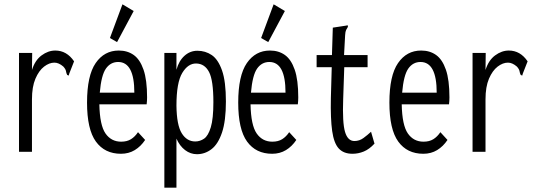

<svg xmlns="http://www.w3.org/2000/svg" viewBox="-20 -702 2490 889"><path d="M68 -457H129L128 -378Q142 -423 172.5 -445.5Q203 -468 236 -468Q289 -468 323 -418L301 -362L298 -352L291 -355Q287 -363 285.5 -372.5Q284 -382 273 -394Q252 -412 232 -412Q208 -412 184 -393.5Q160 -375 144 -337.5Q128 -300 128 -242V1H68Z M540 10Q465 10 424 -46.5Q383 -103 383 -227Q383 -352 423 -410Q463 -468 530 -468Q570 -468 599 -447.5Q628 -427 644.5 -379.5Q661 -332 661 -251Q661 -235 659 -219H440Q442 -122 468.5 -84Q495 -46 541 -46Q568 -46 586.5 -57.5Q605 -69 619 -90L652 -54Q632 -24 604 -7Q576 10 540 10ZM442 -273H602Q602 -415 527 -415Q492 -415 470.5 -384.5Q449 -354 442 -273ZM522 -507 489 -526 547 -682 599 -651Z M741 167V-457H797V-379Q808 -420 834 -443.5Q860 -467 894 -467Q931 -467 960.5 -447Q990 -427 1008 -376Q1026 -325 1026 -232Q1026 -142 1008 -88.5Q990 -35 959.5 -11.5Q929 12 892 12Q862 12 837 -7Q812 -26 797 -60V167ZM884 -47Q906 -47 925 -60Q944 -73 956 -112.5Q968 -152 968 -229Q968 -330 948 -368.5Q928 -407 889 -408Q851 -409 824 -364.5Q797 -320 797 -213Q798 -123 821.5 -85Q845 -47 884 -47Z M1240 10Q1165 10 1124 -46.5Q1083 -103 1083 -227Q1083 -352 1123 -410Q1163 -468 1230 -468Q1270 -468 1299 -447.5Q1328 -427 1344.5 -379.5Q1361 -332 1361 -251Q1361 -235 1359 -219H1140Q1142 -122 1168.5 -84Q1195 -46 1241 -46Q1268 -46 1286.5 -57.5Q1305 -69 1319 -90L1352 -54Q1332 -24 1304 -7Q1276 10 1240 10ZM1142 -273H1302Q1302 -415 1227 -415Q1192 -415 1170.5 -384.5Q1149 -354 1142 -273ZM1222 -507 1189 -526 1247 -682 1299 -651Z M1612 10Q1571 10 1548.5 -14.5Q1526 -39 1518 -95.5Q1510 -152 1512 -248L1516 -391H1446V-447H1517L1521 -574L1580 -583L1590 -585L1591 -578Q1586 -570 1582.5 -563Q1579 -556 1578 -539L1573 -447H1682V-391H1574L1569 -243Q1565 -134 1577.5 -91.5Q1590 -49 1621 -49Q1644 -49 1663 -63Q1682 -77 1698 -92L1714 -37Q1690 -11 1664.5 -0.5Q1639 10 1612 10Z M1940 10Q1865 10 1824 -46.5Q1783 -103 1783 -227Q1783 -352 1823 -410Q1863 -468 1930 -468Q1970 -468 1999 -447.5Q2028 -427 2044.5 -379.5Q2061 -332 2061 -251Q2061 -235 2059 -219H1840Q1842 -122 1868.5 -84Q1895 -46 1941 -46Q1968 -46 1986.5 -57.5Q2005 -69 2019 -90L2052 -54Q2032 -24 2004 -7Q1976 10 1940 10ZM1842 -273H2002Q2002 -415 1927 -415Q1892 -415 1870.5 -384.5Q1849 -354 1842 -273Z M2168 -457H2229L2228 -378Q2242 -423 2272.5 -445.5Q2303 -468 2336 -468Q2389 -468 2423 -418L2401 -362L2398 -352L2391 -355Q2387 -363 2385.5 -372.5Q2384 -382 2373 -394Q2352 -412 2332 -412Q2308 -412 2284 -393.5Q2260 -375 2244 -337.5Q2228 -300 2228 -242V1H2168Z"/></svg>

Font: Inconsolata ExtraCondensed
Style: Regular
Weight: 400
Width: 2
Monospace: yes
Designer: Raph Levien, Cyreal, Brenton Simpson
Foundry: Raph Levien, Cyreal, Google
Version: Version 3.000; ttfautohint (v1.8.2.53-6de2)